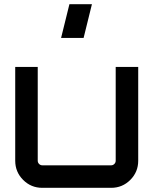

<svg xmlns="http://www.w3.org/2000/svg" viewBox="-20 -901 735 921"><path d="M535 -580H643V-130Q643 -76 605 -38Q567 0 513 0H183Q129 0 91 -38Q53 -76 53 -130V-580H161V-130Q161 -121 167.5 -114.5Q174 -108 183 -108H513Q522 -108 528.5 -114.5Q535 -121 535 -130ZM273 -719 313 -881H421L381 -719Z"/></svg>

Font: Orbitron
Style: Regular
Weight: 500
Designer: Matt McInerney
Foundry: Matt McInerney
Version: 1.000